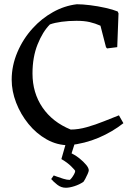

<svg xmlns="http://www.w3.org/2000/svg" viewBox="-20 -672 641 904"><path d="M305 12Q249 12 200 -15.5Q151 -43 114 -88.5Q77 -134 56 -188.5Q35 -243 35 -297Q35 -363 62 -426.5Q89 -490 135 -540Q176 -585 229.5 -615Q283 -645 342 -652Q368 -652 404.5 -647.5Q441 -643 476.5 -635Q512 -627 534 -618L538 -609L532 -450L484 -444L479 -450L453 -551Q428 -562 402.5 -568Q377 -574 340 -574Q303 -574 270 -569.5Q237 -565 215 -557Q181 -523 157 -463Q133 -403 133 -326Q133 -235 180 -166Q227 -97 313 -62Q349 -62 389.5 -73.5Q430 -85 469.5 -101Q509 -117 540 -129L561 -92Q509 -51 444.5 -23.5Q380 4 305 12ZM290 212Q268 212 250 198Q232 184 221 171L233 154Q233 154 246.5 159Q260 164 277.5 169.5Q295 175 308 175Q310 175 316.5 167Q323 159 328.5 149Q334 139 334 133Q334 130 315.5 111.5Q297 93 269 77L291 0H333L317 50Q336 59 354.5 74Q373 89 385.5 104Q398 119 398 130Q398 135 392.5 147.5Q387 160 381 171Q375 182 373 184Q354 197 330.5 204.5Q307 212 290 212Z"/></svg>

Font: Labrada
Style: Regular
Weight: 400
Designer: Mercedes Jáuregui
Foundry: Omnibus-Type Team
Version: Version 1.000; ttfautohint (v1.8.4.7-5d5b)